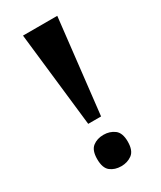

<svg xmlns="http://www.w3.org/2000/svg" viewBox="-185 -780 717 854"><g transform="rotate(-30 174.0 -353.0)"><path d="M141 -229 86 -714H262L207 -229ZM175 8Q142 8 119.5 -9.5Q97 -27 97 -73Q97 -118 119.5 -135.5Q142 -153 175 -153Q207 -153 230.5 -135.5Q254 -118 254 -73Q254 -27 230.5 -9.5Q207 8 175 8Z"/></g></svg>

Font: Noto Serif Thai Condensed ExtraBold
Style: Regular
Weight: 800
Width: 3
Designer: Monotype Design Team
Foundry: Monotype Imaging Inc.
Version: Version 2.002; ttfautohint (v1.8.4.7-5d5b)